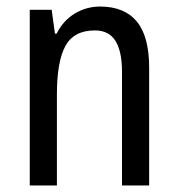

<svg xmlns="http://www.w3.org/2000/svg" viewBox="-20 -567 545 587"><path d="M286 -547Q360 -547 398 -501.5Q436 -456 436 -360V0H353V-347Q353 -410 333 -442Q313 -474 270 -474Q206 -474 180 -426.5Q154 -379 154 -279V0H71V-537H138L148 -464H153Q173 -504 208.5 -525.5Q244 -547 286 -547Z"/></svg>

Font: Noto Sans Bengali UI Condensed
Style: Regular
Weight: 400
Width: 3
Designer: Jelle Bosma - Monotype Design Team
Foundry: Monotype Imaging Inc.
Version: Version 2.003; ttfautohint (v1.8.4.7-5d5b)